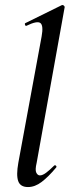

<svg xmlns="http://www.w3.org/2000/svg" viewBox="-20 -746 284 775"><path d="M93 9Q62 9 53.5 -15Q45 -39 54 -89L148 -599Q156 -643 143 -653Q130 -663 87 -642Q83 -640 81 -646Q79 -652 83 -653L229 -725Q234 -727 238 -723Q242 -719 241 -717L128 -89Q121 -60 126.5 -49Q132 -38 141 -38Q152 -38 166.5 -49Q181 -60 198 -77Q202 -81 206 -77Q210 -73 206 -69Q175 -32 148 -11.5Q121 9 93 9Z"/></svg>

Font: Cormorant Light SemiBold
Style: Italic
Weight: 600
Italic angle: -10°
Version: Version 4.000